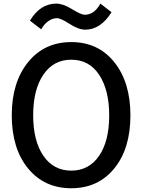

<svg xmlns="http://www.w3.org/2000/svg" viewBox="-20 -1005 772 1043"><path d="M142.6 -892.6Q198.2 -985.4 286.1 -985.4Q322.3 -985.4 371.6 -955.1Q420.9 -924.8 440.4 -924.8Q492.2 -924.8 525.4 -985.4L585.9 -938.5Q526.4 -843.8 443.4 -843.8Q406.2 -843.8 358.4 -875Q310.5 -906.2 289.1 -906.2Q264.6 -906.2 241.2 -889.2Q217.8 -872.1 204.1 -845.7ZM43.9 -378.9Q43.9 -557.6 132.3 -667Q220.7 -776.4 367.2 -776.4Q513.7 -776.4 601.1 -667Q688.5 -557.6 688.5 -377.9Q688.5 -197.3 600.6 -89.8Q512.7 17.6 367.2 17.6Q220.7 17.6 132.3 -90.3Q43.9 -198.2 43.9 -378.9ZM160.2 -378.9Q160.2 -240.2 215.3 -159.2Q270.5 -78.1 367.2 -78.1Q462.9 -78.1 518.1 -158.2Q573.2 -238.3 573.2 -377.9Q573.2 -515.6 519 -598.1Q464.8 -680.7 367.2 -680.7Q270.5 -680.7 215.3 -599.1Q160.2 -517.6 160.2 -378.9Z"/></svg>

Font: Gothic A1 SemiBold
Style: Regular
Weight: 600
Version: Version 2.50